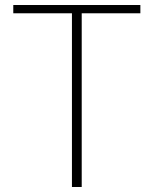

<svg xmlns="http://www.w3.org/2000/svg" viewBox="-20 -746 613 766"><path d="M267 0H306V-693H540V-726H33V-693H267Z"/></svg>

Font: SSpoqa Han Sans Neo Thin
Style: Regular
Weight: 100
Designer: [Spoqa Han Sans Neo] Dong-huui Kim  Younghwa Kang  Yujin Lee  [Noto Sans] Ryoko NISHIZUKA  (kana & ideographs); Paul D. 
Foundry: Spoqa (http://www.spoqa-han-sans.com)
Version: Version 1.000